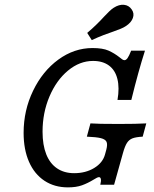

<svg xmlns="http://www.w3.org/2000/svg" viewBox="-20 -787 654 818"><path d="M80.6 -221Q80.6 -316.9 121 -400.4Q161.3 -483.9 228.6 -533.1Q296 -582.3 374.2 -582.3Q417.7 -582.3 442.3 -571.4Q466.9 -560.5 489.5 -542.7Q495.2 -537.9 500.4 -534.3Q505.6 -530.6 510.5 -530.6Q516.9 -530.6 523.4 -539.5Q529.8 -548.4 538.7 -571H597.6Q569.4 -483.1 539.5 -361.3H480.6Q489.5 -412.9 480.2 -450.4Q471 -487.9 444.4 -507.7Q417.7 -527.4 376.6 -527.4Q319.4 -527.4 269.8 -486.3Q220.2 -445.2 190.7 -375.8Q161.3 -306.5 161.3 -225.8Q161.3 -169.4 177 -129.8Q192.7 -90.3 223 -69.8Q253.2 -49.2 296 -49.2Q345.2 -49.2 381.5 -71.4Q417.7 -93.5 427.4 -129L433.1 -150Q438.7 -171.8 433.9 -182.7Q429 -193.5 409.7 -198.4Q390.3 -203.2 350 -204.8L365.3 -261.3Q393.5 -258.9 485.5 -258.9Q562.1 -258.9 603.2 -261.3L587.9 -204.8Q558.9 -203.2 544.4 -197.6Q529.8 -191.9 521 -178.2Q512.1 -164.5 504 -135.5L466.1 0H407.3Q411.3 -16.1 409.7 -24.2Q408.1 -32.3 401.6 -32.3Q397.6 -32.3 391.5 -29Q385.5 -25.8 379 -21.8Q354 -6.5 329.4 2.4Q304.8 11.3 269.4 11.3Q212.1 11.3 169.4 -16.9Q126.6 -45.2 103.6 -97.6Q80.6 -150 80.6 -221ZM423.4 -716.1Q434.7 -728.2 445.2 -738.3Q455.6 -748.4 464.5 -754Q487.1 -768.5 508.1 -766.5Q529 -764.5 541.1 -746.8Q553.2 -729.8 546 -710.1Q538.7 -690.3 516.1 -675.8Q508.1 -670.2 494.4 -664.5Q480.6 -658.9 464.5 -653.2Q445.2 -646.8 421 -637.5Q396.8 -628.2 371 -616.1L351.6 -646.8Q373.4 -665.3 391.5 -683.1Q409.7 -700.8 423.4 -716.1Z"/></svg>

Font: Playfair Micro SmCond SmLight
Style: Italic
Weight: 360
Width: 4
Italic angle: -15.6°
Designer: Claus Eggers Sørensen
Foundry: Claus Eggers Sørensen
Version: Version 2.203;Glyphs 3.3 (3326)